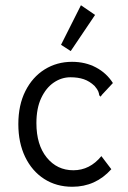

<svg xmlns="http://www.w3.org/2000/svg" viewBox="-20 -702 490 733"><path d="M256 11Q195 11 148.5 -19Q102 -49 76 -103Q50 -157 50 -228Q50 -301 77 -354.5Q104 -408 150.5 -437Q197 -466 255 -466Q306 -466 346.5 -444.5Q387 -423 411 -385L370 -341L364 -333L359 -338Q358 -346 355 -353.5Q352 -361 341 -374Q322 -392 300 -399.5Q278 -407 249 -407Q215 -407 185.5 -387Q156 -367 137.5 -328Q119 -289 119 -232Q119 -149 158.5 -100.5Q198 -52 260 -52Q323 -52 367 -106L405 -56Q345 11 256 11ZM250 -507 213 -531 289 -682 343 -645Z"/></svg>

Font: Inconsolata SemiCondensed
Style: Regular
Weight: 400
Width: 4
Monospace: yes
Designer: Raph Levien, Cyreal, Brenton Simpson
Foundry: Raph Levien, Cyreal, Google
Version: Version 3.000; ttfautohint (v1.8.2.53-6de2)